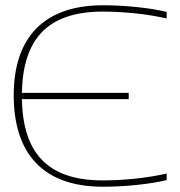

<svg xmlns="http://www.w3.org/2000/svg" viewBox="-20 -699 684 728"><path d="M612 -629V-654C543 -670 452 -679 370 -679C144 -679 32 -554 32 -338C32 -116 144 9 370 9C452 9 543 0 612 -16V-41C533 -23 445 -15 370 -15C160 -15 67 -119 63 -323H468V-347H63C67 -551 160 -655 370 -655C445 -655 533 -647 612 -629Z"/></svg>

Font: LT Wave Thin
Style: Regular
Weight: 100
Designer: Daniel Lyons
Version: Version 2.5 (Glyphs App)